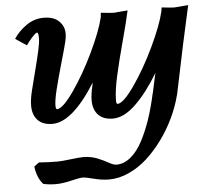

<svg xmlns="http://www.w3.org/2000/svg" viewBox="-54 -549 983 889"><g transform="rotate(-5 438.0 -105.0)"><path d="M764.6 -79.6H764.2Q751 -27.8 726.6 23.7Q702.1 75.2 668.5 121.6Q634.8 168 595.5 203.9Q556.2 239.7 510 260.7Q463.9 281.7 418 281.7Q384.8 281.7 347.4 272Q310.1 262.2 295.4 262.2Q281.7 262.2 241.2 272Q200.7 281.7 170.4 281.7Q138.2 281.7 111.8 275.4Q84 244.6 77.6 191.9L100.6 174.8Q143.6 178.2 188 178.2Q206.1 178.2 247.3 173.1Q288.6 168 306.6 168Q342.3 168 372.3 180.2Q402.3 192.4 423.1 204.3Q443.8 216.3 458 216.3Q492.7 216.3 524.2 190.2Q555.7 164.1 579.6 118.4Q603.5 72.8 621.6 18.8Q639.6 -35.2 653.3 -98.6H653.8Q667.5 -161.1 673.8 -190.9Q621.6 -104 566.7 -50.8Q511.7 2.4 460 2.4Q416 2.4 392.3 -22.2Q368.7 -46.9 368.7 -89.8Q368.7 -118.7 378.4 -158.7Q378.9 -163.6 380.9 -171.9Q271.5 2.4 178.7 2.4Q134.8 2.4 111.1 -22.2Q87.4 -46.9 87.4 -89.8Q87.4 -118.7 97.2 -158.7Q103 -183.1 118.9 -244.1Q134.8 -305.2 142.8 -342Q150.9 -378.9 150.9 -397.9Q150.9 -424.8 144 -424.8Q135.3 -424.8 104.5 -386.7L105.5 -387.7Q105 -387.2 99.1 -379.2Q93.3 -371.1 92.8 -370.1L40.5 -404.8Q63.5 -439.9 100.1 -465.3Q136.7 -490.7 180.2 -490.7Q227.1 -490.7 251.5 -466.8Q275.9 -442.9 275.9 -409.2Q275.9 -392.6 271 -372.1Q264.2 -343.8 244.1 -274.4Q224.1 -205.1 211.9 -155.3Q199.7 -105.5 199.7 -80.6Q199.7 -63.5 205.6 -63.5Q232.4 -63.5 284.9 -138.7Q337.4 -213.9 383.8 -311.3Q430.2 -408.7 444.8 -471.7Q446.3 -482.4 446.3 -490.7Q493.7 -485.4 506.8 -485.4L570.8 -490.7Q561 -443.8 536.4 -353Q511.7 -262.2 496.3 -192.6Q481 -123 481 -80.6Q481 -63.5 486.8 -63.5Q513.7 -63.5 566.2 -138.7Q618.7 -213.9 665 -311.3Q711.4 -408.7 726.1 -471.7L729 -490.7Q774.4 -485.4 788.1 -485.4L852.5 -490.7Q816.4 -332 768.6 -98.6Q767.6 -95.7 767.6 -94.2Q766.1 -85.9 764.6 -79.6Z"/></g></svg>

Font: Flanker
Style: Bold Italic
Weight: 700
Italic angle: -12°
Designer: Flanker
Version: Version 2.000